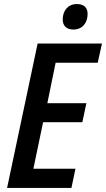

<svg xmlns="http://www.w3.org/2000/svg" viewBox="-20 -929 524 949"><path d="M343 -783C387 -783 413 -816 413 -860C413 -893 393 -909 360 -909C315 -909 290 -875 290 -833C290 -800 310 -783 343 -783ZM15 0H333L353 -95H145L193 -325H387L407 -419H214L255 -619H463L484 -714H166Z"/></svg>

Font: Noto Sans Display SemiCondensed Medium
Style: Italic
Weight: 500
Width: 4
Italic angle: -12°
Designer: Monotype Design Team
Foundry: Monotype Imaging Inc.
Version: Version 1.900